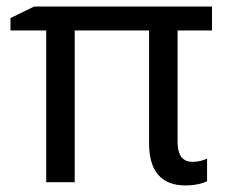

<svg xmlns="http://www.w3.org/2000/svg" viewBox="-20 -556 699 586"><path d="M546 10C577 10 601 3 612 -3V-72C602 -67 586 -62 568 -62C541 -62 522 -77 522 -124V-463H627V-536H84L12 -501V-463H121V0H208V-463H435V-118C435 -33 473 10 546 10Z"/></svg>

Font: Noto Sans Math
Style: Regular
Weight: 400
Designer: Monotype Design Team, Delve Withrington, Jeff Kellem
Foundry: Monotype Imaging Inc., Delve Fonts LLC
Version: Version 3.000